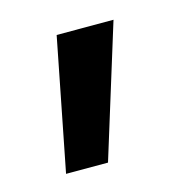

<svg xmlns="http://www.w3.org/2000/svg" viewBox="-52 -165 320 336"><g transform="rotate(-15 108.5 3.5)"><path d="M77 -116H180L106 123H30Z"/></g></svg>

Font: Cairo SemiBold
Style: Regular
Weight: 600
Designer: Mohamed Gaber, the designers of Titillium
Foundry: Kief Type Foundry
Version: Version 2.009; ttfautohint (v1.5.33-1714) -l 8 -r 50 -G 200 